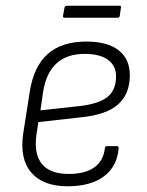

<svg xmlns="http://www.w3.org/2000/svg" viewBox="-20 -639 512 670"><path d="M216 11Q130 11 89 -37Q48 -85 61 -173L84 -320Q98 -408 147 -451Q196 -494 281 -494Q355 -494 394 -463.5Q433 -433 433 -377Q433 -311 392.5 -275Q352 -239 266 -230L114 -213L107 -168Q98 -101 126.5 -66.5Q155 -32 220 -32Q276 -32 308.5 -54.5Q341 -77 346 -122Q347 -129 353 -129H388Q394 -129 394 -122Q389 -58 342.5 -23.5Q296 11 216 11ZM121 -254 259 -269Q326 -277 355.5 -301Q385 -325 385 -373Q385 -410 356.5 -430.5Q328 -451 276 -451Q214 -451 178 -418.5Q142 -386 131 -322ZM205 -577Q199 -577 200 -584L205 -612Q207 -619 213 -619H397Q404 -619 402 -612L398 -584Q397 -577 390 -577Z"/></svg>

Font: Sofia Sans Semi Condensed Light
Style: Italic
Weight: 300
Italic angle: -9°
Version: Version 4.100